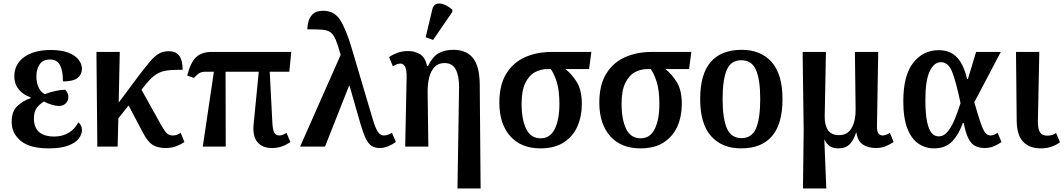

<svg xmlns="http://www.w3.org/2000/svg" viewBox="-20 -830 6026 1087"><path d="M255 10Q149 10 97.5 -32.5Q46 -75 46 -140Q46 -200 78.5 -230Q111 -260 153 -274V-279Q111 -293 86 -324Q61 -355 61 -397Q61 -467 117 -507Q173 -547 267 -547Q330 -547 369 -531Q408 -515 426 -490.5Q444 -466 444 -440Q444 -409 419.5 -389Q395 -369 336 -369Q337 -426 320.5 -459.5Q304 -493 263 -493Q222 -493 204 -465Q186 -437 186 -398Q186 -360 199.5 -333Q213 -306 234 -297Q263 -308 294.5 -315Q326 -322 349 -322Q356 -316 361.5 -305.5Q367 -295 367 -281Q367 -259 352 -244.5Q337 -230 313 -230Q297 -230 273.5 -237Q250 -244 229 -255Q207 -243 189.5 -221Q172 -199 172 -160Q172 -57 288 -57Q333 -57 368.5 -78Q404 -99 423 -137Q432 -131 438 -120Q444 -109 444 -94Q444 -69 425.5 -45Q407 -21 365.5 -5.5Q324 10 255 10Z M531 0 526 -536H658L652 -249L772 -410Q806 -454 830.5 -483Q855 -512 879 -526Q903 -540 935 -540Q977 -540 995.5 -513.5Q1014 -487 1014 -435Q973 -435 944 -433Q915 -431 892.5 -423Q870 -415 849 -398Q828 -381 803 -350L781 -322L894 -119Q911 -89 924 -76Q937 -63 958 -63Q971 -63 981.5 -67Q992 -71 1003 -78L1024 -26Q1009 -15 981.5 -3.5Q954 8 920 8Q871 8 843 -10.5Q815 -29 788 -81L708 -233L650 -160L646 0Z M1128 0 1191 -424H1144Q1124 -424 1110.5 -417Q1097 -410 1078 -389L1040 -402Q1058 -475 1089.5 -505.5Q1121 -536 1179 -536H1629L1618 -424H1507L1522 -135Q1524 -95 1533 -79Q1542 -63 1561 -63Q1569 -63 1578.5 -66Q1588 -69 1602 -78L1624 -26Q1596 -7 1571.5 0.5Q1547 8 1520 8Q1464 8 1436.5 -26.5Q1409 -61 1416 -128L1445 -424H1257L1258 0Z M1679 0 1909 -520 1908 -521Q1893 -576 1880.5 -605.5Q1868 -635 1850.5 -647.5Q1833 -660 1802.5 -662Q1772 -664 1720 -664Q1720 -687 1727 -711Q1734 -735 1753 -752Q1772 -769 1810 -769Q1872 -769 1905 -718Q1938 -667 1969 -564L2091 -153Q2105 -105 2119 -84Q2133 -63 2153 -63Q2174 -63 2199 -78L2221 -26Q2200 -11 2176.5 -1.5Q2153 8 2131 8Q2103 8 2084.5 -3.5Q2066 -15 2051.5 -44.5Q2037 -74 2021 -128L1959 -344H1956L1820 0Z M2570 237 2579 -337Q2579 -401 2560 -437Q2541 -473 2496 -473Q2461 -473 2440 -450.5Q2419 -428 2410 -392Q2401 -356 2401 -314L2405 0H2274L2282 -390Q2283 -435 2273.5 -452.5Q2264 -470 2247 -470Q2229 -470 2204 -455L2183 -507Q2203 -521 2230 -531Q2257 -541 2291 -541Q2328 -541 2357.5 -523.5Q2387 -506 2398 -456H2403Q2431 -512 2465.5 -530Q2500 -548 2547 -548Q2620 -548 2657.5 -501.5Q2695 -455 2696 -353L2701 237ZM2432 -604 2390 -619 2427 -775Q2433 -802 2451.5 -808Q2470 -814 2494 -804.5Q2518 -795 2541 -775V-763Z M3039 10Q2930 10 2868.5 -59.5Q2807 -129 2807 -249Q2807 -349 2846 -412.5Q2885 -476 2952 -506Q3019 -536 3105 -536H3328L3315 -439H3181Q3218 -410 3246 -364.5Q3274 -319 3274 -241Q3274 -171 3249 -114.5Q3224 -58 3172 -24Q3120 10 3039 10ZM3041 -47Q3094 -47 3120.5 -99.5Q3147 -152 3147 -241Q3147 -320 3131.5 -367.5Q3116 -415 3098 -439H3079Q3041 -439 3008 -421Q2975 -403 2954 -360Q2933 -317 2933 -243Q2933 -153 2959 -100Q2985 -47 3041 -47Z M3605 10Q3496 10 3434.5 -59.5Q3373 -129 3373 -249Q3373 -349 3412 -412.5Q3451 -476 3518 -506Q3585 -536 3671 -536H3894L3881 -439H3747Q3784 -410 3812 -364.5Q3840 -319 3840 -241Q3840 -171 3815 -114.5Q3790 -58 3738 -24Q3686 10 3605 10ZM3607 -47Q3660 -47 3686.5 -99.5Q3713 -152 3713 -241Q3713 -320 3697.5 -367.5Q3682 -415 3664 -439H3645Q3607 -439 3574 -421Q3541 -403 3520 -360Q3499 -317 3499 -243Q3499 -153 3525 -100Q3551 -47 3607 -47Z M4176 10Q4068 10 4006 -59Q3944 -128 3944 -269Q3944 -410 4003.5 -479Q4063 -548 4179 -548Q4287 -548 4348.5 -479Q4410 -410 4410 -269Q4410 -128 4350.5 -59Q4291 10 4176 10ZM4178 -48Q4237 -48 4260.5 -104Q4284 -160 4284 -269Q4284 -379 4260 -434Q4236 -489 4177 -489Q4118 -489 4094.5 -434Q4071 -379 4071 -269Q4071 -160 4095 -104Q4119 -48 4178 -48Z M4526 237 4530 -94 4524 -536H4656L4649 -172Q4648 -124 4666.5 -94.5Q4685 -65 4731 -65Q4779 -65 4802 -106.5Q4825 -148 4824 -210L4820 -536H4952L4945 -122Q4944 -87 4953 -75Q4962 -63 4977 -63Q4986 -63 4997 -67Q5008 -71 5018 -78L5039 -26Q5017 -11 4992.5 -1.5Q4968 8 4939 8Q4896 8 4866 -11Q4836 -30 4829 -78H4826Q4814 -38 4791 -14Q4768 10 4726 10Q4670 10 4649 -38H4647L4658 237Z M5268 10Q5219 10 5179.5 -17Q5140 -44 5117 -102.5Q5094 -161 5094 -257Q5094 -403 5150 -474.5Q5206 -546 5295 -546Q5332 -546 5362.5 -531.5Q5393 -517 5416.5 -481.5Q5440 -446 5455 -383H5460L5506 -536H5646L5496 -251Q5518 -174 5532 -133.5Q5546 -93 5558.5 -78Q5571 -63 5587 -63Q5597 -63 5607 -67Q5617 -71 5628 -78L5650 -26Q5632 -13 5608 -2.5Q5584 8 5554 8Q5522 8 5500 -4Q5478 -16 5462.5 -46.5Q5447 -77 5436 -134H5431Q5410 -72 5372 -31Q5334 10 5268 10ZM5294 -58Q5324 -58 5346.5 -86.5Q5369 -115 5386.5 -158Q5404 -201 5418 -246Q5393 -366 5371 -422Q5349 -478 5307 -478Q5268 -478 5243.5 -426.5Q5219 -375 5219 -265Q5219 -186 5228.5 -141Q5238 -96 5254.5 -77Q5271 -58 5294 -58Z M5873 10Q5808 10 5772.5 -27.5Q5737 -65 5736 -146L5732 -536H5864L5856 -146Q5855 -105 5866.5 -83.5Q5878 -62 5908 -62Q5924 -62 5935.5 -65.5Q5947 -69 5959 -77L5981 -25Q5964 -11 5935.5 -0.5Q5907 10 5873 10Z"/></svg>

Font: Noto Serif SemiCondensed SemiBold
Style: Regular
Weight: 600
Width: 4
Designer: Monotype Design Team
Foundry: Monotype Imaging Inc.
Version: Version 2.013; ttfautohint (v1.8.4.7-5d5b)